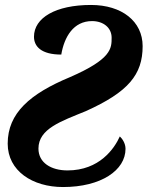

<svg xmlns="http://www.w3.org/2000/svg" viewBox="-20 -744 595 774"><path d="M234 10C388 10 486 -58 486 -144C486 -167 472 -186 463 -194C441 -145 381 -57 252 -57C186 -57 135 -88 135 -145C135 -225 226 -255 326 -296C497 -373 555 -443 555 -558C555 -658 471 -724 347 -724C204 -724 117 -672 117 -596C117 -557 146 -524 227 -524C239 -595 276 -659 351 -659C397 -659 430 -632 430 -592C430 -549 430 -506 262 -433C101 -366 11 -288 11 -165C11 -55 111 10 234 10Z"/></svg>

Font: Noto Serif SemiCondensed Extra
Style: Italic
Weight: 800
Width: 4
Italic angle: -12°
Designer: Monotype Design Team
Foundry: Monotype Imaging Inc.
Version: Version 1.901